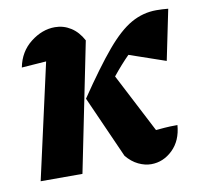

<svg xmlns="http://www.w3.org/2000/svg" viewBox="-63 -563 673 638"><g transform="rotate(-10 273.5 -244.0)"><path d="M26 0 113 -389Q91 -387 71 -386Q51 -385 30 -383Q40 -435 79 -465.5Q118 -496 161 -496Q190 -496 214.5 -480.5Q239 -465 255 -435L167 0ZM315 -35 222 -244Q287 -340 332.5 -394Q378 -448 418 -470.5Q458 -493 503 -493Q523 -493 543 -491L508 -321L386 -363Q359 -336 330 -300L433 -101Q445 -102 462 -103.5Q479 -105 506 -105Q502 -53 470.5 -22.5Q439 8 398 8Q377 8 355 -2.5Q333 -13 315 -35Z"/></g></svg>

Font: Piazzolla
Style: Bold Italic
Weight: 700
Italic angle: -11.3°
Designer: Juan Pablo del Peral
Foundry: Huerta Tipografica
Version: Version 1.330